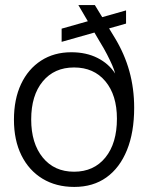

<svg xmlns="http://www.w3.org/2000/svg" viewBox="-20 -725 594 757"><path d="M273 12Q201 12 147.5 -20.5Q94 -53 64.5 -112.5Q35 -172 35 -253Q35 -334 63 -393.5Q91 -453 142 -486Q193 -519 261 -519Q320 -519 364.5 -496.5Q409 -474 434 -435Q430 -451 422 -469Q414 -487 402 -510.5Q390 -534 372 -563L289 -705H354L432 -577Q471 -513 490 -444.5Q509 -376 509 -300Q509 -203 480.5 -133Q452 -63 399.5 -25.5Q347 12 273 12ZM272 -48Q350 -48 395.5 -104Q441 -160 441 -257Q441 -350 395.5 -404.5Q350 -459 272 -459Q194 -459 148.5 -404Q103 -349 103 -254Q103 -160 148.5 -104Q194 -48 272 -48ZM223 -560V-612L477 -684V-632Z"/></svg>

Font: TikTok Sans Light
Style: Regular
Weight: 300
Version: Version 4.000